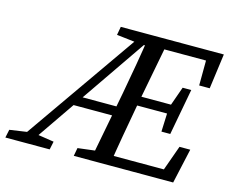

<svg xmlns="http://www.w3.org/2000/svg" viewBox="-123 -738 1030 862"><g transform="rotate(15 391.5 -307.0)"><path d="M-34 0 -26 -38 70 -52H89L180 -38L172 0ZM19 0 448 -614H495L73 0ZM197 -220 227 -264H448L441 -220ZM284 0 291 -38 406 -52H413L403 0ZM331 -575 338 -614H517L506 -562H444ZM361 0 424 -329Q437 -400 449.5 -471.5Q462 -543 472 -614H562L499 -285Q486 -214 473.5 -142.5Q461 -71 450 0ZM403 0 413 -46H728L674 0L732 -162H782L746 0ZM460 -292 468 -335H673L666 -292ZM507 -567 517 -614H817L795 -451H746L747 -614L779 -567ZM636 -207 640 -308 643 -326 677 -422H717L677 -207Z"/></g></svg>

Font: Lisu Bosa
Style: Italic
Weight: 400
Italic angle: -19°
Designer: David Morse, Annie Olsen, Victor Gaultney, Frank Grießhammer (Latin)
Foundry: SIL International
Version: Version 2.000